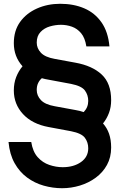

<svg xmlns="http://www.w3.org/2000/svg" viewBox="-20 -732 635 1014"><path d="M308 262Q259 262 211 248.5Q163 235 123 205.5Q83 176 57 129.5Q31 83 25 18H145Q153 69 179 98Q205 127 240.5 139Q276 151 311 151Q369 151 407.5 124Q446 97 446 51Q446 20 428.5 -4Q411 -28 355 -39L237 -61Q150 -77 101.5 -129.5Q53 -182 53 -254Q53 -293 65.5 -325Q78 -357 99 -382Q53 -433 53 -504Q53 -570 86 -616Q119 -662 175 -687Q231 -712 298 -712Q369 -712 425 -688Q481 -664 516 -614Q551 -564 558 -487H436Q429 -532 408.5 -556.5Q388 -581 360 -591Q332 -601 302 -601Q273 -601 243.5 -592.5Q214 -584 194 -563Q174 -542 174 -507Q174 -477 196 -453.5Q218 -430 269 -421L378 -401Q467 -385 517 -338.5Q567 -292 567 -203Q567 -166 555.5 -135.5Q544 -105 524 -80Q545 -57 556 -25.5Q567 6 567 47Q567 99 545 139Q523 179 485.5 206.5Q448 234 402 248Q356 262 308 262ZM378 -151Q402 -147 422 -140Q446 -165 446 -199Q446 -230 428.5 -254Q411 -278 355 -289L237 -311Q218 -314 201 -319Q189 -309 181.5 -293.5Q174 -278 174 -257Q174 -227 196 -203.5Q218 -180 269 -171Z"/></svg>

Font: HostGroteskBold
Style: Bold
Weight: 700
Designer: Doukan Karapınar based on Poppins by Indian Type Foundry, Jonny Pinhorn
Foundry: Element Type
Version: Version 1.001; ttfautohint (v1.8.4.7-5d5b)